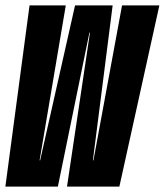

<svg xmlns="http://www.w3.org/2000/svg" viewBox="-36 -695 614 715"><path d="M-16 0 74 -675H209L111.5 -98H113.5L243.5 -675H383.5L310 -98H312L418.5 -675H557.5L408.5 0H213.5L299 -573.5H297L179.5 0Z"/></svg>

Font: Anybody UltraCondensed Regular
Style: Bold Italic
Weight: 700
Width: 1
Italic angle: -10°
Designer: Tyler Finck
Foundry: Etcetera Type Company
Version: Version 1.010; ttfautohint (v1.8.3) -l 8 -r 50 -G 200 -x 14 